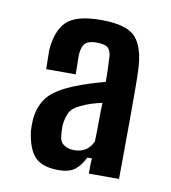

<svg xmlns="http://www.w3.org/2000/svg" viewBox="-58 -859 474 533"><g transform="rotate(10 179.0 -592.5)"><path d="M141 -377Q96 -377 75 -398Q54 -419 47 -470Q46 -484 47 -503Q51 -544 73 -569.5Q95 -595 150 -616Q168 -623 187 -629Q206 -635 228 -641Q228 -657 227.5 -674Q227 -691 226 -707Q226 -725 218 -734.5Q210 -744 184 -744Q163 -744 153.5 -736Q144 -728 142 -708Q141 -704 141.5 -691Q142 -678 142 -664.5Q142 -651 142 -647H59Q59 -653 58.5 -672.5Q58 -692 58 -700Q62 -756 89 -782Q116 -808 186 -808Q259 -808 284 -779.5Q309 -751 311 -687Q312 -665 312 -626.5Q312 -588 312 -543Q312 -498 311.5 -455Q311 -412 311 -382H226Q226 -393 226 -403.5Q226 -414 227 -425H214Q203 -402 187 -389.5Q171 -377 141 -377ZM174 -439Q212 -439 227 -473Q228 -501 228 -527.5Q228 -554 229 -582Q214 -579 198.5 -574Q183 -569 169 -562Q147 -552 140 -537Q133 -522 131 -503Q131 -498 131 -489.5Q131 -481 132 -477Q132 -457 144 -448Q156 -439 174 -439Z"/></g></svg>

Font: Big Shoulders Display
Style: Bold
Weight: 700
Designer: Patric King
Foundry: XO Type Co
Version: Version 1.000; ttfautohint (v1.8.2)